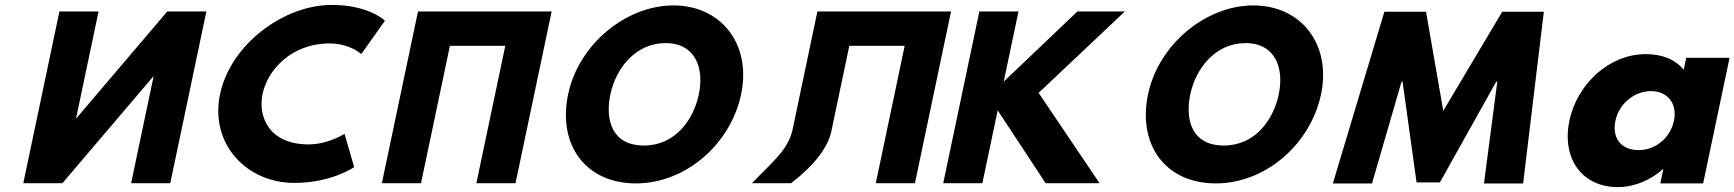

<svg xmlns="http://www.w3.org/2000/svg" viewBox="-20 -749 7082 784"><path d="M606.9 -436.1H605.2L234.9 -0.9H75.1L222.6 -702.1H382.4L290.9 -266.9H292.6L662.9 -702.1H822.7L675.2 -0.9H515.4Z M1240 -159.4C1079.3 -159.4 1032.4 -271.6 1052.2 -365.9C1071.9 -459.4 1166 -571.6 1326.6 -571.6C1408.2 -571.6 1455.2 -528.3 1455.2 -528.3L1551.8 -664.3C1551.8 -664.3 1487.2 -728.9 1335.1 -728.9C1136.2 -728.9 920.8 -565.7 878.4 -364.2C836.3 -163.6 984.2 -2.1 1182.2 -2.1C1334.4 -2.1 1426.2 -66.7 1426.2 -66.7L1386.8 -202.7C1386.8 -202.7 1321.6 -159.4 1240 -159.4Z M1817.1 -561.9H2043.2L1925.2 -0.9H2085L2232.5 -702.1H2072.7H1846.6H1686.8L1539.3 -0.9H1699.1Z M2299.8 -363.9C2256.8 -159.1 2369.6 -0.1 2577 -0.1C2778.4 -0.1 2963.1 -159.1 3006.2 -363.9C3049.3 -568.8 2924.4 -726.9 2729.8 -726.9C2536.8 -726.9 2342.9 -568.8 2299.8 -363.9ZM2472.4 -363.9C2494.4 -468.5 2574.2 -573 2697.4 -573C2821.5 -573 2855.6 -468.5 2833.6 -363.9C2811.7 -259.4 2737 -154.8 2609.5 -154.8C2478.6 -154.8 2450.4 -259.4 2472.4 -363.9Z M3375.3 -215.9 3448 -561.9H3674.1L3556.2 -0.9H3716L3863.4 -702.1H3703.6H3477.5H3317.7L3215.5 -215.9C3195.8 -134.3 3131 -85 3050.4 -0.9H3210.2C3301.4 -70.6 3362.5 -147.1 3375.3 -215.9Z M4469.9 -0.9 4221 -369.8 4573.1 -702.1H4379.3L4078.5 -415.7L4138.8 -702.1H3979L3831.5 -0.9H3991.3L4053.9 -298.4L4249.7 -0.9Z M4667.8 -363.9C4624.8 -159.1 4737.6 -0.1 4945 -0.1C5146.4 -0.1 5331.1 -159.1 5374.2 -363.9C5417.3 -568.8 5292.4 -726.9 5097.8 -726.9C4904.8 -726.9 4710.9 -568.8 4667.8 -363.9ZM4840.4 -363.9C4862.4 -468.5 4942.2 -573 5065.4 -573C5189.5 -573 5223.6 -468.5 5201.6 -363.9C5179.7 -259.4 5105 -154.8 4977.5 -154.8C4846.6 -154.8 4818.4 -259.4 4840.4 -363.9Z M6039.6 0.1H6199.4L6284 -701.1H6114L5873.4 -296.5L5802.9 -701.1H5632.9L5422.5 0.1H5582.3L5702.9 -415.5H5707.1L5764.3 -4.1H5859.5L6089.6 -415.5H6093.9Z M6388.3 -256C6356.8 -106 6436.3 15 6586.3 15C6656.3 15 6722.9 -16 6769.7 -58H6771.7L6759.5 0H6934.5L7042.4 -513H6865.4L6855.1 -464C6821.7 -505 6769.5 -528 6700.5 -528C6550.5 -528 6419.9 -406 6388.3 -256ZM6576.3 -256C6591.3 -327 6654.8 -377 6721.8 -377C6787.8 -377 6830.3 -327 6815.3 -256C6800.6 -186 6740.1 -136 6671.1 -136C6599.1 -136 6561.6 -186 6576.3 -256Z"/></svg>

Font: Hussar
Style: BdOblTwo
Weight: 700
Foundry: Cannot Into Space Fonts
Version: Version 2.00